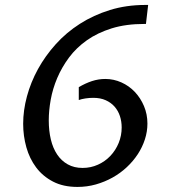

<svg xmlns="http://www.w3.org/2000/svg" viewBox="-20 -735 681 765"><path d="M293.9 -387.7Q320.3 -403.3 346.4 -411.9Q372.6 -420.4 399.4 -420.4Q433.1 -420.4 463.6 -406.7Q494.1 -393.1 517.1 -368.9Q540 -344.7 553.7 -312.3Q567.4 -279.8 567.4 -242.7Q567.4 -210.9 557.4 -179.9Q547.4 -148.9 529.1 -120.8Q510.7 -92.8 485.1 -68.8Q459.5 -44.9 428.5 -27.6Q397.5 -10.3 362.1 -0.2Q326.7 9.8 288.6 9.8Q231.9 9.8 191.2 -11.5Q150.4 -32.7 124 -67.9Q97.7 -103 85 -148.2Q72.3 -193.4 72.3 -241.7Q72.3 -295.4 87.4 -351.3Q102.5 -407.2 131.3 -459.7Q160.2 -512.2 202.1 -558.8Q244.1 -605.5 298.3 -640.1Q352.5 -674.8 418 -695.1Q483.4 -715.3 559.1 -715.3H570.3L561.5 -639.6H554.7Q481.9 -639.6 425.3 -622.1Q368.7 -604.5 326.4 -574.7Q284.2 -544.9 255.1 -505.9Q226.1 -466.8 208 -424.1Q189.9 -381.3 182.1 -337.9Q174.3 -294.4 174.3 -255.4Q174.3 -213.9 182.6 -179.2Q190.9 -144.5 207.8 -119.4Q224.6 -94.2 250 -80.1Q275.4 -65.9 309.1 -65.9Q341.8 -65.9 370.4 -78.9Q398.9 -91.8 419.9 -114Q440.9 -136.2 452.9 -165.5Q464.8 -194.8 464.8 -227.1Q464.8 -251 457.8 -272.5Q450.7 -293.9 436.5 -310.1Q422.4 -326.2 401.1 -335.7Q379.9 -345.2 351.6 -345.2Q336.4 -345.2 320.3 -342.8Q304.2 -340.3 293.9 -336.4Z"/></svg>

Font: Proza Libre
Style: Italic
Weight: 400
Designer: Jasper de Waard
Foundry: Jasper de Waard
Version: Version 1.000; ttfautohint (v1.4.1.8-43bc)